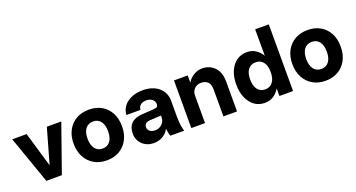

<svg xmlns="http://www.w3.org/2000/svg" viewBox="-45 -1289 3512 1894"><g transform="rotate(-20 1711.5 -342.5)"><path d="M28 -500H179L287 -133L391 -500H543L367 0H204Z M582 -252Q582 -332 614 -391.5Q646 -451 703 -484Q760 -517 837 -517Q913 -517 970 -484Q1027 -451 1058.5 -391.5Q1090 -332 1090 -252Q1090 -172 1058.5 -112Q1027 -52 970 -18.5Q913 15 837 15Q760 15 703 -18.5Q646 -52 614 -112Q582 -172 582 -252ZM944 -252Q944 -319 915.5 -356Q887 -393 837 -393Q785 -393 756.5 -356Q728 -319 728 -252Q728 -184 756.5 -146.5Q785 -109 837 -109Q887 -109 915.5 -146.5Q944 -184 944 -252Z M1631 -158Q1631 -109 1636.5 -66.5Q1642 -24 1651 0H1506Q1494 -32 1489 -80Q1466 -36 1425 -11.5Q1384 13 1330 13Q1282 13 1244.5 -7.5Q1207 -28 1185.5 -63.5Q1164 -99 1164 -145Q1164 -214 1203.5 -252Q1243 -290 1318 -294L1443 -302Q1467 -303 1477 -312Q1487 -321 1487 -339V-341Q1487 -369 1462.5 -389Q1438 -409 1403 -409Q1324 -409 1315 -340H1168Q1174 -420 1238.5 -467.5Q1303 -515 1404 -515Q1472 -515 1523 -490.5Q1574 -466 1602.5 -422.5Q1631 -379 1631 -322ZM1309 -159Q1309 -133 1330 -117Q1351 -101 1385 -101Q1428 -101 1457.5 -129.5Q1487 -158 1487 -200V-219L1371 -212Q1309 -209 1309 -159Z M2063 -283Q2063 -338 2037 -362.5Q2011 -387 1966 -387Q1925 -387 1897.5 -359.5Q1870 -332 1870 -289V0H1726V-500H1870V-425Q1897 -469 1939 -493Q1981 -517 2024 -517Q2103 -517 2154.5 -464.5Q2206 -412 2206 -313V0H2063Z M2794 -700V0H2651V-80Q2625 -35 2585.5 -10Q2546 15 2495 15Q2433 15 2387 -18.5Q2341 -52 2315 -112Q2289 -172 2289 -252Q2289 -332 2315 -391.5Q2341 -451 2387 -484Q2433 -517 2495 -517Q2546 -517 2585.5 -492Q2625 -467 2651 -422V-700ZM2435 -252Q2435 -184 2463.5 -146.5Q2492 -109 2543 -109Q2594 -109 2622.5 -146.5Q2651 -184 2651 -252Q2651 -319 2622.5 -356Q2594 -393 2543 -393Q2492 -393 2463.5 -356Q2435 -319 2435 -252Z M2878 -252Q2878 -332 2910 -391.5Q2942 -451 2999 -484Q3056 -517 3133 -517Q3209 -517 3266 -484Q3323 -451 3354.5 -391.5Q3386 -332 3386 -252Q3386 -172 3354.5 -112Q3323 -52 3266 -18.5Q3209 15 3133 15Q3056 15 2999 -18.5Q2942 -52 2910 -112Q2878 -172 2878 -252ZM3240 -252Q3240 -319 3211.5 -356Q3183 -393 3133 -393Q3081 -393 3052.5 -356Q3024 -319 3024 -252Q3024 -184 3052.5 -146.5Q3081 -109 3133 -109Q3183 -109 3211.5 -146.5Q3240 -184 3240 -252Z"/></g></svg>

Font: Overused Grotesk
Style: Bold
Weight: 700
Version: Version 0.003